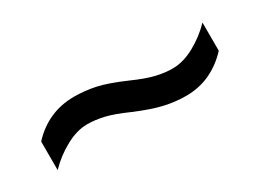

<svg xmlns="http://www.w3.org/2000/svg" viewBox="-22 -580 616 454"><g transform="rotate(-30 286.0 -352.5)"><path d="M269 -319Q233 -335 209.5 -340.5Q186 -346 164 -346Q136 -346 105 -329Q74 -312 50 -287V-365Q74 -391 104 -404.5Q134 -418 170 -418Q199 -418 227.5 -412Q256 -406 302 -386Q338 -370 361.5 -364.5Q385 -359 406 -359Q435 -359 466 -376Q497 -393 521 -418V-341Q497 -315 467 -301Q437 -287 401 -287Q373 -287 343.5 -293.5Q314 -300 269 -319Z"/></g></svg>

Font: Noto Sans Khmer
Style: Regular
Weight: 400
Designer: Danh Hong and the Monotype Design Team
Foundry: Monotype Imaging Inc.
Version: Version 2.003